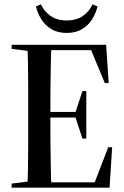

<svg xmlns="http://www.w3.org/2000/svg" viewBox="-20 -872 578 892"><path d="M34 0V-19L138 -32H186V0ZM107 0Q109 -40 110 -93Q111 -146 111 -203.5Q111 -261 111 -313V-357Q111 -409 111 -465Q111 -521 110 -572.5Q109 -624 107 -664H219Q217 -624 216 -572Q215 -520 214.5 -464.5Q214 -409 214 -357V-313Q214 -261 214.5 -203.5Q215 -146 216 -93Q217 -40 219 0ZM164 0V-25H451L415 -12L483 -188H501L489 0ZM164 -326V-352H344V-326ZM363 -228 330 -329V-348L363 -449H381V-228ZM34 -645V-664H186V-632H138ZM467 -486 398 -652 435 -639H155V-664H473L485 -486ZM147 -842 170 -852Q185 -819 215 -798Q245 -777 290 -777Q335 -777 365 -798Q395 -819 410 -852L433 -842Q426 -812 409 -784Q392 -756 362.5 -737.5Q333 -719 290 -719Q247 -719 217.5 -737.5Q188 -756 171 -784Q154 -812 147 -842Z"/></svg>

Font: Source Serif 4 60pt SemiBold
Style: Regular
Weight: 600
Version: Version 4.004;hotconv 1.0.116;makeotfexe 2.5.65601